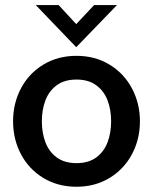

<svg xmlns="http://www.w3.org/2000/svg" viewBox="-20 -709 589 739"><path d="M30.3 -242.2Q30.3 -311.5 60.8 -369.1Q91.3 -426.8 147 -460.4Q202.6 -494.1 274.4 -494.1Q345.7 -494.1 401.4 -460.4Q457 -426.8 487.8 -368.9Q518.6 -311 518.6 -242.2Q518.6 -172.9 487.8 -115.2Q457 -57.6 401.4 -23.9Q345.7 9.8 274.4 9.8Q202.6 9.8 147 -23.9Q91.3 -57.6 60.8 -115.2Q30.3 -172.9 30.3 -242.2ZM407.7 -242.2Q407.7 -287.1 393.8 -323.2Q379.9 -359.4 350.1 -381.1Q320.3 -402.8 274.4 -402.8Q228.5 -402.8 198.7 -381.1Q168.9 -359.4 155 -323.2Q141.1 -287.1 141.1 -242.2Q141.1 -197.3 155 -160.9Q168.9 -124.5 198.7 -102.8Q228.5 -81.1 274.4 -81.1Q320.3 -81.1 350.1 -102.8Q379.9 -124.5 393.8 -160.9Q407.7 -197.3 407.7 -242.2ZM273.4 -527.3 117.7 -689.5H205.6L273.4 -616.2L342.3 -689.5H430.2Z"/></svg>

Font: Acari Sans SemiBold
Style: Regular
Weight: 600
Designer: Alfredo Marco Pradil and Stefan Peev
Foundry: Hanken Design Co.
Version: Version 1.045;January 11, 2019;FontCreator 11.5.0.2425 64-bi